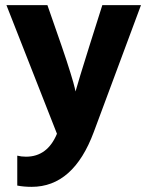

<svg xmlns="http://www.w3.org/2000/svg" viewBox="-20 -527 572 745"><path d="M344 -15Q265 198 103 198Q72 198 47 193V77Q63 81 81 81Q164 81 201 -8L5 -507H164L219 -349Q240 -288 253.5 -244Q267 -200 270 -186L273 -172Q284 -212 327 -349L377 -507H527Z"/></svg>

Font: Hind Guntur
Style: Bold
Weight: 700
Designer: Manushi Parikh, Hitesh Malaviya
Foundry: Indian Type Foundry
Version: Version 1.002;PS 1.0;hotconv 1.0.86;makeotf.lib2.5.63406; tt